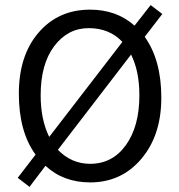

<svg xmlns="http://www.w3.org/2000/svg" viewBox="-20 -706 704 756"><path d="M549.8 -561Q615.2 -469.7 615.2 -321.5Q615.2 -173.3 536.6 -80.6Q458 12.2 335 12.2Q229.5 12.2 159.2 -53.2L96.2 29.8L49.8 -5.9L120.1 -97.2Q54.2 -187 54.2 -337.2Q54.2 -487.3 131.8 -577.6Q209.5 -668 335 -668Q439 -668 509.8 -605L573.2 -686L619.1 -650.9ZM140.1 -331.1Q140.1 -234.9 173.8 -167L461.9 -541Q411.1 -595.2 329.1 -595.2Q247.1 -595.2 193.6 -524.4Q140.1 -453.6 140.1 -331.1ZM528.8 -331.1Q528.8 -425.8 496.1 -491.2L208 -116.2Q261.2 -61 335 -61Q422.9 -61 475.8 -134.8Q528.8 -208.5 528.8 -331.1Z"/></svg>

Font: SourceSansPro-Regular
Style: Regular
Weight: 400
Designer: Paul D. Hunt
Foundry: Adobe Systems Incorporated
Version: Version 1.050;PS Version 1.000;hotconv 1.0.70;makeotf.lib2.5